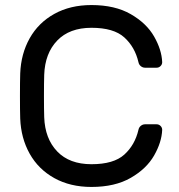

<svg xmlns="http://www.w3.org/2000/svg" viewBox="-20 -730 707 760"><path d="M342 -80Q430 -80 472 -118Q514 -156 528 -216Q530 -226 537.5 -232Q545 -238 554 -238H600Q609 -238 615.5 -231.5Q622 -225 622 -216Q620 -167 590 -114.5Q560 -62 497.5 -26Q435 10 342 10Q258 10 195 -25Q132 -60 97.5 -121.5Q63 -183 60 -261Q59 -291 59 -350Q59 -409 60 -439Q63 -517 97.5 -578.5Q132 -640 195 -675Q258 -710 342 -710Q435 -710 497.5 -674Q560 -638 590 -585.5Q620 -533 622 -484Q622 -475 615.5 -468.5Q609 -462 600 -462H554Q545 -462 537.5 -468Q530 -474 528 -484Q514 -544 472 -582Q430 -620 342 -620Q255 -620 206.5 -569.5Q158 -519 155 -434Q154 -404 154 -350Q154 -296 155 -266Q158 -181 206.5 -130.5Q255 -80 342 -80Z"/></svg>

Font: Hezaedrus
Style: Regular
Weight: 400
Designer: Hubert & Fischer
Foundry: Hubert & Fischer
Version: Version 1.10;September 3, 2019;FontCreator 11.5.0.2425 64-bi